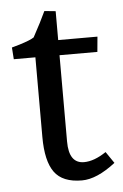

<svg xmlns="http://www.w3.org/2000/svg" viewBox="-48 -636 437 682"><g transform="rotate(-5 171.0 -295.5)"><path d="M230 -54Q266 -54 309 -83L337 -42Q270 10 217 10Q148 10 119 -30Q90 -70 90 -156V-440H13L10 -482Q20 -485 38 -490Q77 -502 90 -511Q91 -512 116 -560L136 -601L176 -597V-494H316L311 -440H176V-132Q176 -54 230 -54Z"/></g></svg>

Font: Andada
Style: Regular
Weight: 400
Designer: Carolina Giovagnoli
Foundry: Carolina Giovagnoli
Version: Version 1.002